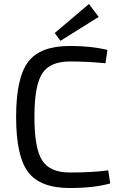

<svg xmlns="http://www.w3.org/2000/svg" viewBox="-20 -933 610 965"><path d="M476 -848 284 -728 255 -767 427 -913ZM331 -702Q439 -702 520 -682L510 -615Q422 -624 331 -624Q231 -624 192 -563.5Q153 -503 153 -345Q153 -187 192 -126.5Q231 -66 331 -66Q448 -66 524 -77L534 -11Q451 12 331 12Q182 12 121.5 -68Q61 -148 61 -345Q61 -542 121.5 -622Q182 -702 331 -702Z"/></svg>

Font: Exo 2
Style: Regular
Weight: 400
Designer: Natanael Gama
Version: Version 1.001;PS 001.001;hotconv 1.0.70;makeotf.lib2.5.58329